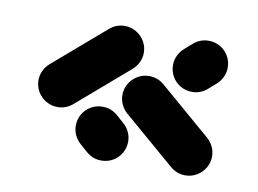

<svg xmlns="http://www.w3.org/2000/svg" viewBox="-48 -489 617 459"><g transform="rotate(10 261.0 -259.5)"><path d="M277.4 -151.5Q277.4 -136.3 270 -123.5Q262.6 -110.7 249.8 -103.3Q237 -95.9 221.9 -95.9Q201.1 -95.9 185.2 -109.6L166.7 -125.9Q157.8 -133.7 152.6 -144.6Q147.4 -155.6 147.4 -167.8Q147.4 -183 154.8 -195.7Q162.2 -208.5 175 -215.9Q187.8 -223.3 203 -223.3Q223.7 -223.3 239.6 -209.6L258.1 -193.3Q267 -185.6 272.2 -174.6Q277.4 -163.7 277.4 -151.5ZM221.9 -422.6Q236.7 -422.6 249.4 -415.2Q262.2 -407.8 269.8 -395Q277.4 -382.2 277.4 -367Q277.4 -354.8 272.2 -343.9Q267 -333 258.1 -325.2L133 -217.4Q117 -203.7 96.3 -203.7Q81.5 -203.7 68.7 -211.1Q55.9 -218.5 48.3 -231.3Q40.7 -244.1 40.7 -259.3Q40.7 -271.5 45.9 -282.4Q51.1 -293.3 60 -301.1L185.2 -408.9Q201.1 -422.6 221.9 -422.6ZM481.1 -367Q481.1 -382.2 473.7 -395Q466.3 -407.8 453.5 -415.2Q440.7 -422.6 425.6 -422.6Q404.8 -422.6 388.9 -408.9L370.4 -392.6Q361.5 -384.8 356.3 -373.9Q351.1 -363 351.1 -350.7Q351.1 -335.6 358.5 -322.8Q365.9 -310 378.7 -302.6Q391.5 -295.2 406.7 -295.2Q427.4 -295.2 443.3 -308.9L461.9 -325.2Q470.7 -333 475.9 -343.9Q481.1 -354.8 481.1 -367ZM425.6 -95.9Q440.4 -95.9 453.1 -103.3Q465.9 -110.7 473.5 -123.5Q481.1 -136.3 481.1 -151.5Q481.1 -163.7 475.9 -174.6Q470.7 -185.6 461.9 -193.3L336.7 -301.1Q320.7 -314.8 300 -314.8Q285.2 -314.8 272.4 -307.4Q259.6 -300 252 -287.2Q244.4 -274.4 244.4 -259.3Q244.4 -247 249.6 -236.1Q254.8 -225.2 263.7 -217.4L388.9 -109.6Q404.8 -95.9 425.6 -95.9Z"/></g></svg>

Font: 26F Galaxy Sans
Style: Regular
Weight: 400
Designer: C₂₉H₂₅N₃O₅
Version: Version 1.100;FEAKit 1.0